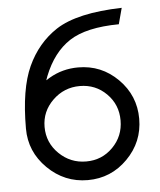

<svg xmlns="http://www.w3.org/2000/svg" viewBox="-46 -621 556 667"><g transform="rotate(-5 231.5 -287.0)"><path d="M35 -191Q35 -329 70.5 -406.5Q106 -484 173 -528Q247 -576 403 -580L388 -524Q274 -523 215.5 -485Q157 -447 125 -366L120 -352L133 -360Q179 -387 234 -387Q315 -387 372.5 -329.5Q430 -272 430 -191Q430 -110 372.5 -52Q315 6 234 6Q153 6 94 -52Q35 -110 35 -191ZM100 -191Q100 -136 139.5 -97.5Q179 -59 234 -59Q289 -59 327 -97.5Q365 -136 365 -191Q365 -246 327 -284Q289 -322 234 -322Q179 -322 139.5 -283.5Q100 -245 100 -191Z"/></g></svg>

Font: Charger Pro
Style: Lit
Weight: 300
Designer: Jasper
Foundry: Cannot Into Space Fonts
Version: Version 1.09